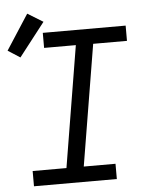

<svg xmlns="http://www.w3.org/2000/svg" viewBox="-77 -881 734 928"><g transform="rotate(-5 290.0 -417.0)"><path d="M50 0V-74H214L311 -662H157V-735H559V-661H395L298 -74H452V0ZM39 -626 -20 -664 90 -834 165 -788Z"/></g></svg>

Font: Iosevka Slab Extended Oblique
Style: Regular
Weight: 400
Width: 7
Italic angle: -9°
Monospace: yes
Designer: Belleve Invis
Foundry: Belleve Invis
Version: Version 11.1.0; ttfautohint (v1.8.3)